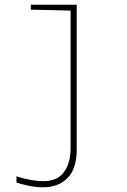

<svg xmlns="http://www.w3.org/2000/svg" viewBox="-20 -548 540 816"><path d="M164 248Q129 248 95 240Q61 232 50 228V201Q60 205 79.5 210Q99 215 122 218.5Q145 222 164 222Q223 222 251.5 184Q280 146 280 81V-503L111 -507V-528H306V88Q306 169 267 208.5Q228 248 164 248Z"/></svg>

Font: Noto Sans Mono ExtraCondensed Thin
Style: Regular
Weight: 100
Width: 2
Designer: Monotype Design Team
Foundry: Monotype Imaging Inc.
Version: Version 2.014; ttfautohint (v1.8.4.7-5d5b)